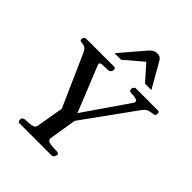

<svg xmlns="http://www.w3.org/2000/svg" viewBox="-258 -1097 1243 1243"><g transform="rotate(45 363.5 -475.5)"><path d="M123 -21Q123 -30.8 129.9 -36.4Q136.7 -42 147.5 -43Q164.1 -44.4 182.9 -44.9Q201.7 -45.4 216.1 -51.3Q230.5 -57.1 233.4 -74.2L265.1 -260.7L109.4 -612.3Q97.2 -640.1 84 -646.7Q70.8 -653.3 50.8 -654.8Q42 -655.8 39.1 -659.2Q36.1 -662.6 36.1 -668.9Q36.1 -679.7 42.5 -686.3Q48.8 -692.9 56.6 -692.9H313Q320.3 -692.9 323.2 -687.3Q326.2 -681.6 326.2 -676.3Q326.2 -668.5 319.6 -659.2Q313 -649.9 302.7 -649.9Q271.5 -649.4 249.3 -647.5Q227.1 -645.5 227.1 -633.3L356.9 -312L564.9 -614.3Q570.8 -623 570.8 -629.9Q570.8 -639.2 556.6 -644.5Q542.5 -649.9 509.3 -649.9Q500.5 -649.9 496.1 -656.2Q491.7 -662.6 491.7 -669.4Q491.7 -674.8 497.3 -683.8Q502.9 -692.9 512.2 -692.9H713.9Q722.2 -692.9 724.9 -685.5Q727.5 -678.2 726.6 -672.9Q724.6 -662.1 720.2 -658.9Q715.8 -655.8 705.6 -654.8Q687.5 -652.8 669.9 -647.7Q652.3 -642.6 630.9 -612.3L379.9 -264.6L348.6 -74.2Q348.6 -56.6 363.5 -50.8Q378.4 -44.9 398.9 -44.7Q419.4 -44.4 436 -43Q444.8 -42 450.4 -39.8Q456.1 -37.6 456.1 -29.8Q456.1 -20.5 449.2 -10.3Q442.4 0 435.1 0H136.2Q128.9 0 126 -7.3Q123 -14.6 123 -21ZM252.4 -756.3 397.5 -926.3Q407.2 -936.5 419.4 -943.8Q431.6 -951.2 450.2 -951.2Q469.7 -951.2 479.2 -942.6Q488.8 -934.1 495.1 -921.9L589.8 -756.3H531.7L437 -862.3L312.5 -756.3Z"/></g></svg>

Font: Gelasio Medium
Style: Italic
Weight: 500
Italic angle: -8.5°
Designer: Eben Sorkin
Foundry: Eben Sorkin
Version: Version 1.008